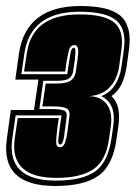

<svg xmlns="http://www.w3.org/2000/svg" viewBox="-40 -614 451 639"><path d="M144 5Q-40 5 -17 -153L-4 -248H73L88 -349H11L23 -435Q46 -594 228 -594Q326 -594 363 -559.5Q400 -525 389 -448L382 -396Q377 -361 365.5 -336Q354 -311 331 -294Q364 -264 354 -195L348 -153Q336 -63 287.5 -29Q239 5 144 5ZM146 -13Q233 -13 276 -43Q319 -73 331 -153L337 -195Q348 -269 297 -294Q327 -306 343.5 -332.5Q360 -359 365 -396L372 -448Q382 -515 348 -545Q314 -575 225 -575Q61 -575 41 -435L31 -367H184L187 -390L195 -439Q198 -455 206 -455Q211 -455 211 -444Q211 -438 210.5 -430.5Q210 -423 209 -415L203 -374Q201 -363 191 -354Q181 -345 147 -345H104L91 -251H133Q160 -251 172 -246.5Q184 -242 182 -226L175 -173Q174 -158 170 -145Q166 -133 161 -133Q152 -133 154 -150Q156 -167 160 -198L165 -230H12L1 -153Q-19 -13 146 -13ZM148 -22Q-9 -22 9 -153L19 -221H156L152 -198Q150 -179 148.5 -165.5Q147 -152 147 -143Q146 -124 160 -124Q171 -124 176 -138.5Q181 -153 184 -173L191 -226Q194 -248 180 -254Q166 -260 134 -260H101L112 -336H146Q185 -336 198 -348Q210 -359 212 -374L218 -415Q221 -437 220 -450Q218 -464 208 -464Q194 -464 189 -446Q187 -436 184 -422.5Q181 -409 179 -390L177 -376H40L49 -435Q67 -566 224 -566Q309 -566 341 -538.5Q373 -511 364 -448L357 -396Q351 -351 325 -323.5Q299 -296 254 -294Q295 -294 315 -267.5Q335 -241 329 -195L323 -153Q313 -79 270.5 -50.5Q228 -22 148 -22Z"/></svg>

Font: Alumni Sans Collegiate One SC
Style: Italic
Weight: 400
Italic angle: -8°
Designer: Robert E. Leuschke
Foundry: Robert E. Leuschke
Version: Version 1.100